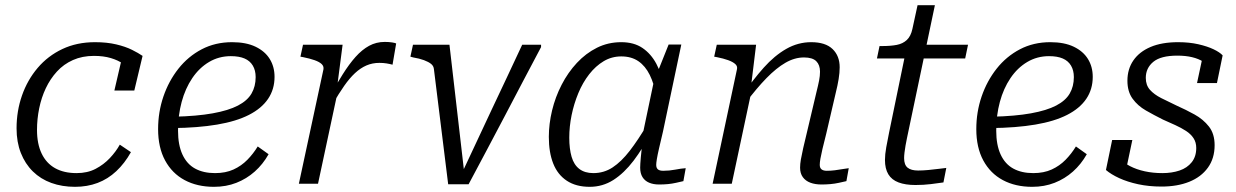

<svg xmlns="http://www.w3.org/2000/svg" viewBox="-20 -710 4778 742"><path d="M276 -41Q318 -41 349.5 -57.5Q381 -74 404.5 -99Q428 -124 443 -151L486 -122Q462 -79 429.5 -48.5Q397 -18 357 -3Q317 12 270 12Q220 12 178.5 -3Q137 -18 107 -47.5Q77 -77 60.5 -119Q44 -161 44 -214Q44 -281 65 -341Q86 -401 125.5 -447.5Q165 -494 221 -520.5Q277 -547 347 -547Q393 -547 429 -538.5Q465 -530 490 -517.5Q515 -505 531 -494L499 -360H422L451 -485Q463 -482 471 -476Q479 -470 483 -462Q487 -454 488 -446.5Q489 -439 487 -432Q476 -449 456.5 -463Q437 -477 408.5 -485.5Q380 -494 343 -494Q298 -494 262 -478Q226 -462 200 -433.5Q174 -405 157 -369Q140 -333 131.5 -291.5Q123 -250 123 -208Q123 -154 141 -116.5Q159 -79 193 -60Q227 -41 276 -41Z M807 12Q742 12 693.5 -14Q645 -40 618 -90Q591 -140 591 -211Q591 -277 611.5 -337Q632 -397 669.5 -444.5Q707 -492 759.5 -519.5Q812 -547 877 -547Q931 -547 967.5 -529.5Q1004 -512 1022.5 -482Q1041 -452 1041 -413Q1041 -365 1016 -328Q991 -291 942 -266Q893 -241 819 -228.5Q745 -216 647 -215L653 -259Q741 -261 802 -272Q863 -283 899.5 -302Q936 -321 952 -348.5Q968 -376 968 -412Q968 -438 957 -456.5Q946 -475 925 -484Q904 -493 872 -493Q826 -493 788 -470.5Q750 -448 723 -408Q696 -368 682 -316Q668 -264 668 -205Q668 -150 685 -113Q702 -76 734 -58.5Q766 -41 811 -41Q852 -41 882.5 -55Q913 -69 936 -92.5Q959 -116 976 -144L1018 -114Q996 -75 964.5 -47Q933 -19 893.5 -3.5Q854 12 807 12Z M1135 0H1209L1289 -374L1283 -375L1304 -537H1151L1141 -491L1152 -489Q1177 -484 1195.5 -477.5Q1214 -471 1223 -462.5Q1232 -454 1230 -442ZM1511 -542Q1508 -544 1495.5 -546Q1483 -548 1467 -548Q1434 -548 1406.5 -533Q1379 -518 1354 -490Q1329 -462 1304 -422Q1279 -382 1250 -331L1266 -308Q1289 -348 1310 -378Q1331 -408 1352 -427.5Q1373 -447 1396 -457Q1419 -467 1446 -467Q1461 -467 1473.5 -465Q1486 -463 1497 -460Z M1717 -537H1576L1566 -491L1577 -488Q1601 -484 1618.5 -477.5Q1636 -471 1646 -463Q1656 -455 1657 -442L1712 2H1791Q1826 -64 1861.5 -130.5Q1897 -197 1931.5 -263Q1966 -329 2001 -395.5Q2036 -462 2071 -528V-537H1998Q1969 -474 1939 -411Q1909 -348 1879.5 -285Q1850 -222 1820.5 -159Q1791 -96 1761 -32L1776 -26Z M2546 -376 2517 -337Q2508 -386 2491 -420.5Q2474 -455 2447 -473.5Q2420 -492 2381 -492Q2344 -492 2313 -473.5Q2282 -455 2257 -423Q2232 -391 2215 -350Q2198 -309 2189 -265Q2180 -221 2180 -178Q2180 -135 2189 -104Q2198 -73 2219 -57Q2240 -41 2273 -41Q2314 -41 2347.5 -63Q2381 -85 2413.5 -127Q2446 -169 2482 -230L2497 -200Q2465 -137 2428.5 -89Q2392 -41 2350.5 -14.5Q2309 12 2259 12Q2206 12 2170.5 -11.5Q2135 -35 2118 -78Q2101 -121 2101 -181Q2101 -231 2113.5 -283Q2126 -335 2150.5 -382.5Q2175 -430 2209.5 -467Q2244 -504 2287 -525.5Q2330 -547 2381 -547Q2430 -547 2463 -524.5Q2496 -502 2516.5 -463.5Q2537 -425 2546 -376ZM2613 -538 2542 -201Q2533 -163 2527 -137Q2521 -111 2518.5 -95.5Q2516 -80 2516 -73Q2516 -61 2522.5 -55.5Q2529 -50 2543 -50Q2567 -50 2590 -54.5Q2613 -59 2630 -60L2621 -10Q2608 -7 2592.5 -3.5Q2577 0 2561 1.5Q2545 3 2527 3Q2505 3 2488.5 -4Q2472 -11 2463 -25.5Q2454 -40 2454 -62Q2454 -74 2456.5 -102.5Q2459 -131 2464 -165L2458 -163L2509 -406L2514 -413L2564 -538Z M2734 0H2808L2887 -371L2883 -381L2902 -537H2750L2740 -491L2751 -489Q2776 -484 2794 -477.5Q2812 -471 2821.5 -462.5Q2831 -454 2828 -442ZM3173 -193 3210 -352Q3217 -380 3221 -404.5Q3225 -429 3225 -450Q3225 -494 3197.5 -520.5Q3170 -547 3115 -547Q3064 -547 3018.5 -521Q2973 -495 2931.5 -448.5Q2890 -402 2849 -342L2862 -313Q2904 -369 2942 -408Q2980 -447 3015.5 -467.5Q3051 -488 3087 -488Q3120 -488 3134.5 -473.5Q3149 -459 3149 -433Q3149 -417 3145.5 -399Q3142 -381 3135 -353L3100 -205Q3090 -164 3084 -137.5Q3078 -111 3075 -93.5Q3072 -76 3072 -62Q3072 -40 3082.5 -25.5Q3093 -11 3111.5 -4Q3130 3 3155 3Q3172 3 3189 1.5Q3206 0 3222 -3.5Q3238 -7 3251 -10L3260 -60Q3250 -59 3236 -56.5Q3222 -54 3206.5 -52Q3191 -50 3175 -50Q3162 -50 3155 -55.5Q3148 -61 3148 -73Q3148 -82 3150.5 -96.5Q3153 -111 3158.5 -134.5Q3164 -158 3173 -193Z M3518 5Q3479 5 3452.5 -5Q3426 -15 3413 -36.5Q3400 -58 3400 -92Q3400 -113 3405 -141Q3410 -169 3416 -198L3483 -523L3526 -537H3721L3710 -484H3369L3379 -532H3389Q3422 -532 3445.5 -536.5Q3469 -541 3484.5 -555.5Q3500 -570 3506 -598L3526 -690H3593L3485 -176Q3482 -162 3479.5 -147.5Q3477 -133 3475.5 -120.5Q3474 -108 3474 -99Q3474 -73 3487.5 -62Q3501 -51 3528 -51Q3546 -51 3567.5 -53Q3589 -55 3608 -57.5Q3627 -60 3637 -61L3626 -5Q3606 -2 3577.5 1.5Q3549 5 3518 5Z M3969 12Q3904 12 3855.5 -14Q3807 -40 3780 -90Q3753 -140 3753 -211Q3753 -277 3773.5 -337Q3794 -397 3831.5 -444.5Q3869 -492 3921.5 -519.5Q3974 -547 4039 -547Q4093 -547 4129.5 -529.5Q4166 -512 4184.5 -482Q4203 -452 4203 -413Q4203 -365 4178 -328Q4153 -291 4104 -266Q4055 -241 3981 -228.5Q3907 -216 3809 -215L3815 -259Q3903 -261 3964 -272Q4025 -283 4061.5 -302Q4098 -321 4114 -348.5Q4130 -376 4130 -412Q4130 -438 4119 -456.5Q4108 -475 4087 -484Q4066 -493 4034 -493Q3988 -493 3950 -470.5Q3912 -448 3885 -408Q3858 -368 3844 -316Q3830 -264 3830 -205Q3830 -150 3847 -113Q3864 -76 3896 -58.5Q3928 -41 3973 -41Q4014 -41 4044.5 -55Q4075 -69 4098 -92.5Q4121 -116 4138 -144L4180 -114Q4158 -75 4126.5 -47Q4095 -19 4055.5 -3.5Q4016 12 3969 12Z M4469 11Q4420 11 4378.5 2Q4337 -7 4305.5 -21.5Q4274 -36 4254 -53L4278 -169H4356L4328 -36Q4313 -44 4307 -53.5Q4301 -63 4302 -74.5Q4303 -86 4307 -98Q4322 -81 4347 -68Q4372 -55 4404 -48Q4436 -41 4472 -41Q4509 -41 4538.5 -51Q4568 -61 4585.5 -83Q4603 -105 4603 -138Q4603 -160 4592.5 -176Q4582 -192 4563.5 -204Q4545 -216 4522 -226.5Q4499 -237 4474 -248Q4440 -265 4408.5 -283Q4377 -301 4357 -328.5Q4337 -356 4337 -398Q4337 -443 4360 -476.5Q4383 -510 4426.5 -528.5Q4470 -547 4533 -547Q4576 -547 4611 -539Q4646 -531 4670 -519.5Q4694 -508 4705 -496L4683 -389H4606L4628 -492Q4636 -491 4644 -484.5Q4652 -478 4656.5 -467.5Q4661 -457 4660 -444Q4648 -460 4630 -471.5Q4612 -483 4587 -489Q4562 -495 4530 -495Q4466 -495 4437 -471Q4408 -447 4408 -409Q4408 -381 4424 -363Q4440 -345 4467.5 -331Q4495 -317 4527 -302Q4563 -286 4596.5 -267.5Q4630 -249 4652 -221Q4674 -193 4674 -149Q4674 -98 4648 -62Q4622 -26 4576 -7.5Q4530 11 4469 11Z"/></svg>

Font: Roboto Serif Light
Style: Italic
Weight: 300
Italic angle: -10°
Version: Version 1.007